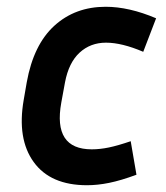

<svg xmlns="http://www.w3.org/2000/svg" viewBox="-20 -537 490 567"><path d="M293 -411Q247 -411 215 -381.5Q183 -352 172 -294L161 -234Q136 -96 251 -96Q275 -96 301.5 -101.5Q328 -107 366 -120L383 -21Q337 -4 302.5 3Q268 10 237 10Q129 10 79.5 -58.5Q30 -127 50 -242L59 -294Q79 -405 140.5 -461Q202 -517 292 -517Q361 -517 441 -483L403 -384Q340 -411 293 -411Z"/></svg>

Font: Inria Sans
Style: Bold Italic
Weight: 700
Italic angle: -10°
Designer: Black Foundry Team
Foundry: Black Foundry
Version: Version 1.2; ttfautohint (v1.8.3)